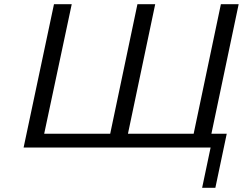

<svg xmlns="http://www.w3.org/2000/svg" viewBox="-20 -714 1175 929"><path d="M94.2 0 241.2 -693.8H327.1L193.8 -66.9H513.2L645 -693.8H731L599.1 -66.9H917L1048.8 -693.8H1134.8L1002.9 -66.9H1077.1L1022 194.8H958L999 0Z"/></svg>

Font: CMU Sans Serif
Style: Oblique
Weight: 500
Italic angle: -12°
Version: Version 0.7.0